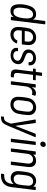

<svg xmlns="http://www.w3.org/2000/svg" viewBox="1456 -2206 951 3902"><g transform="rotate(90 1931.0 -254.5)"><path d="M405 -690 376 -456C376 -452 373 -451 371 -455C356 -492 326 -513 271 -513C184 -513 126 -468 95 -367C82 -331 74 -283 69 -248C65 -213 63 -174 68 -132C79 -34 121 8 202 8C256 8 295 -14 322 -51C324 -54 327 -54 326 -50L321 -10C321 -4 324 0 330 0H379C385 0 389 -4 390 -10L474 -690C474 -696 471 -700 465 -700H416C410 -700 406 -696 405 -690ZM319 -127C299 -81 270 -53 224 -53C172 -53 150 -81 140 -128C132 -161 134 -205 140 -253C146 -305 157 -350 175 -384C197 -426 227 -452 274 -452C319 -452 340 -425 350 -382C357 -347 355 -302 349 -253C343 -204 334 -160 319 -127Z M689 -54C630 -54 594 -93 594 -150C596 -169 598 -193 601 -219C601 -222 603 -223 605 -223H873C879 -223 883 -227 884 -233C889 -278 894 -321 896 -354C899 -448 844 -514 742 -514C649 -514 575 -453 554 -365C546 -333 541 -295 536 -253C531 -209 526 -170 528 -135C531 -49 585 8 680 8C765 8 830 -38 861 -112C864 -118 861 -123 856 -124L812 -133C807 -134 802 -132 800 -126C780 -83 740 -54 689 -54ZM735 -452C792 -452 827 -412 827 -355C826 -335 824 -311 821 -286C821 -283 819 -282 817 -282H612C610 -282 609 -283 609 -286C612 -311 616 -335 619 -356C633 -412 677 -452 735 -452Z M1102 5C1202 5 1273 -50 1283 -135C1295 -231 1215 -261 1148 -285C1093 -306 1046 -324 1053 -376C1058 -421 1099 -453 1155 -453C1215 -453 1248 -418 1242 -374V-370C1241 -364 1245 -360 1250 -360H1296C1302 -360 1306 -364 1307 -370V-372C1317 -453 1261 -511 1162 -511C1067 -511 997 -458 986 -372C975 -277 1049 -247 1115 -223C1170 -203 1220 -185 1214 -131C1208 -85 1166 -50 1109 -50C1049 -50 1013 -87 1018 -129L1019 -136C1020 -142 1017 -146 1011 -146H964C958 -146 954 -142 953 -136L952 -127C943 -51 1001 5 1102 5Z M1606 -460 1611 -496C1611 -502 1608 -506 1602 -506H1511C1509 -506 1507 -508 1508 -510L1522 -624C1522 -630 1519 -634 1513 -634H1466C1460 -634 1455 -630 1455 -624L1441 -510C1440 -508 1438 -506 1436 -506H1388C1382 -506 1378 -502 1377 -496L1372 -460C1372 -454 1375 -450 1381 -450H1429C1431 -450 1433 -448 1433 -446L1393 -124C1381 -22 1430 1 1507 1C1517 1 1527 0 1537 0C1544 0 1547 -4 1548 -10L1553 -52C1554 -58 1551 -62 1545 -62H1527C1478 -62 1455 -81 1463 -146L1500 -446C1500 -448 1502 -450 1504 -450H1595C1601 -450 1605 -454 1606 -460Z M1874 -511C1822 -511 1783 -479 1756 -432C1754 -429 1751 -429 1752 -433L1759 -496C1760 -502 1757 -506 1751 -506H1702C1696 -506 1691 -502 1691 -496L1631 -10C1630 -4 1634 0 1639 0H1689C1695 0 1699 -4 1700 -10L1736 -307C1745 -378 1792 -433 1850 -435C1869 -437 1884 -434 1895 -429C1900 -427 1905 -428 1907 -435L1925 -487C1927 -492 1926 -497 1922 -499C1911 -506 1897 -511 1874 -511Z M2100 8C2195 8 2267 -50 2289 -138C2298 -171 2304 -212 2309 -254C2314 -294 2318 -335 2318 -368C2317 -455 2259 -514 2165 -514C2069 -514 1997 -455 1974 -368C1966 -336 1959 -295 1954 -254C1949 -213 1946 -171 1947 -138C1948 -50 2006 8 2100 8ZM2107 -54C2050 -54 2015 -93 2015 -151C2016 -178 2019 -213 2024 -253C2029 -292 2034 -328 2040 -355C2054 -413 2099 -452 2156 -452C2213 -452 2249 -413 2249 -355C2249 -328 2245 -293 2240 -253C2236 -215 2230 -179 2224 -151C2210 -93 2165 -54 2107 -54Z M2350 200H2356C2457 200 2489 172 2542 44L2767 -495C2769 -502 2766 -506 2759 -506H2708C2702 -506 2698 -502 2696 -497L2541 -98C2540 -95 2537 -95 2536 -98L2480 -497C2479 -502 2476 -506 2470 -506H2418C2411 -506 2407 -502 2408 -495L2492 -3C2492 -2 2492 1 2491 3C2451 115 2428 139 2363 140H2361C2355 140 2351 144 2350 150L2345 190C2344 196 2347 200 2350 200Z M2905 -598C2937 -598 2962 -622 2966 -654C2970 -687 2951 -710 2919 -710C2888 -710 2861 -687 2857 -654C2854 -622 2874 -598 2905 -598ZM2806 0H2856C2862 0 2866 -4 2867 -10L2926 -496C2927 -502 2924 -506 2918 -506H2868C2863 -506 2858 -502 2857 -496L2798 -10C2797 -4 2800 0 2806 0Z M3247 -513C3199 -513 3156 -496 3124 -457C3121 -454 3120 -456 3120 -459L3124 -496C3125 -502 3122 -506 3116 -506H3067C3061 -506 3056 -502 3056 -496L2996 -10C2995 -4 2999 0 3004 0H3054C3060 0 3064 -4 3065 -10L3105 -335C3113 -406 3159 -451 3220 -451C3279 -451 3311 -407 3303 -337L3263 -10C3262 -4 3265 0 3271 0H3321C3326 0 3331 -4 3332 -10L3373 -347C3386 -450 3338 -513 3247 -513Z M3774 -496 3769 -460C3769 -457 3767 -456 3764 -459C3743 -495 3706 -514 3656 -514C3572 -514 3508 -456 3487 -371C3478 -340 3472 -296 3466 -253C3461 -211 3457 -169 3457 -140C3459 -51 3513 3 3595 3C3645 3 3686 -17 3715 -53C3718 -56 3719 -54 3719 -51L3715 -18C3702 89 3649 140 3528 136C3521 135 3517 139 3516 145L3509 190C3508 197 3511 200 3517 201C3673 208 3765 138 3783 -14L3842 -496C3843 -502 3840 -506 3834 -506H3784C3779 -506 3774 -502 3774 -496ZM3729 -154C3717 -100 3676 -58 3618 -58C3562 -58 3527 -99 3527 -154C3528 -179 3530 -209 3535 -254C3541 -298 3546 -329 3553 -356C3567 -411 3610 -452 3666 -452C3723 -452 3755 -411 3753 -356C3752 -328 3750 -305 3744 -254C3737 -202 3734 -180 3729 -154Z"/></g></svg>

Font: Barlow Semi Condensed
Style: Italic
Weight: 400
Width: 4
Italic angle: -7°
Designer: Jeremy Tribby
Foundry: Tribby Type
Version: Version 1.422;hotconv 1.0.109;makeotfexe 2.5.65596